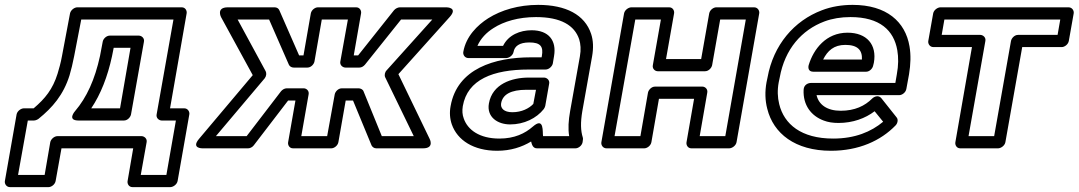

<svg xmlns="http://www.w3.org/2000/svg" viewBox="-20 -583 4422 787"><path d="M138 -96C195 -142 240 -194 265 -274C272 -297 278 -323 284 -353L313 -503H691L622 -114C619 -99 632 -89 643 -89H701L662 134H557L581 0C584 -15 571 -25 560 -25H216C201 -25 188 -11 186 0L163 134H54L94 -89H119C126 -89 134 -93 138 -96ZM118 -139H78C67 -139 51 -129 48 -114L0 159C-2 170 6 184 21 184H179C190 184 205 174 208 159L232 25H526L503 159C501 170 508 184 523 184H678C689 184 705 174 708 159L756 -114C758 -125 750 -139 735 -139H677L745 -528C747 -539 740 -553 725 -553H297C285 -553 270 -542 267 -528L234 -353C229 -325 222 -301 216 -281C196 -217 165 -179 118 -139ZM439 -352 446 -387H515L472 -139H354C393 -197 421 -269 439 -352ZM390 -354C369 -257 335 -183 288 -128C288 -128 253 -89 302 -89H488C503 -89 515 -103 517 -114L570 -412C573 -427 560 -437 549 -437H430C416 -437 403 -424 401 -412Z M1450 -221H1381C1366 -221 1354 -207 1352 -196L1321 -25H1215L1245 -196C1248 -211 1236 -221 1225 -221H1155C1146 -221 1137 -215 1132 -209L991 -25H865L1065 -262C1072 -271 1073 -283 1069 -291L954 -503H1083L1164 -318C1167 -311 1175 -306 1184 -306H1240C1255 -306 1267 -320 1269 -331L1299 -503H1406L1375 -331C1372 -316 1385 -306 1396 -306H1453C1462 -306 1470 -311 1476 -318L1624 -503H1752L1565 -295C1557 -287 1555 -274 1559 -266L1676 -25H1545L1470 -209C1467 -217 1457 -221 1450 -221ZM1427 -171 1503 13C1506 19 1513 25 1522 25H1714C1762 25 1741 -14 1741 -14L1613 -279L1823 -513C1859 -553 1810 -553 1810 -553H1619C1611 -553 1601 -548 1595 -541L1448 -356H1430L1460 -528C1462 -539 1455 -553 1440 -553H1283C1272 -553 1257 -543 1254 -528L1224 -356H1206L1125 -541C1122 -548 1115 -553 1106 -553H914C865 -553 886 -513 886 -513L1016 -275L796 -14C762 26 810 25 810 25H997C1004 25 1014 21 1020 13L1161 -171H1191L1161 0C1159 11 1166 25 1181 25H1338C1349 25 1364 15 1367 0L1397 -171Z M2317 -128C2310 -89 2308 -55 2313 -25H2206C2203 -40 2212 -106 2164 -64C2132 -36 2089 -15 2027 -15C1945 -15 1897 -51 1881 -97C1875 -113 1874 -129 1877 -148C1896 -257 2001 -298 2147 -298H2216C2231 -298 2244 -312 2246 -323L2251 -353C2262 -417 2229 -459 2159 -459C2112 -459 2064 -440 2042 -395H1937C1950 -425 1974 -450 2003 -468C2045 -495 2105 -513 2177 -513C2279 -513 2335 -479 2354 -422C2360 -403 2362 -379 2357 -352ZM2181 25H2339C2350 25 2365 15 2368 0L2369 -8C2370 -12 2370 -16 2369 -19C2360 -47 2359 -81 2367 -128L2407 -352C2413 -386 2412 -417 2403 -444C2377 -523 2299 -563 2186 -563C2106 -563 2035 -542 1981 -508C1937 -480 1890 -434 1879 -370C1877 -359 1885 -345 1900 -345H2055C2066 -345 2082 -355 2085 -370C2089 -393 2108 -409 2150 -409C2196 -409 2208 -392 2201 -353L2200 -348H2156C2008 -348 1854 -302 1827 -148C1822 -122 1824 -96 1832 -73C1855 -8 1921 35 2018 35C2073 35 2119 20 2157 -3C2160 9 2164 25 2181 25ZM1984 -159C1974 -103 2020 -73 2071 -73C2128 -73 2179 -98 2209 -136C2212 -140 2214 -145 2215 -149L2231 -240C2234 -255 2221 -265 2210 -265H2147C2078 -265 1998 -239 1984 -159ZM2034 -159C2040 -196 2074 -215 2138 -215H2177L2166 -157C2149 -139 2119 -123 2080 -123C2045 -123 2031 -140 2034 -159Z M2953 -25H2848L2879 -203C2882 -218 2870 -228 2859 -228H2665C2650 -228 2638 -214 2636 -203L2605 -25H2499L2584 -503H2689L2656 -316C2653 -301 2665 -291 2676 -291H2870C2885 -291 2897 -305 2899 -316L2932 -503H3037ZM2969 25C2980 25 2996 15 2999 0L3092 -528C3094 -539 3086 -553 3071 -553H2916C2905 -553 2890 -543 2887 -528L2854 -341H2710L2743 -528C2745 -539 2738 -553 2723 -553H2568C2557 -553 2541 -543 2538 -528L2445 0C2443 11 2451 25 2466 25H2621C2632 25 2647 15 2650 0L2681 -178H2825L2794 0C2792 11 2799 25 2814 25Z M3600 -84C3551 -43 3485 -15 3395 -15C3264 -15 3194 -74 3174 -156C3167 -184 3166 -214 3172 -246L3176 -265C3197 -382 3266 -460 3359 -495C3391 -507 3427 -513 3466 -513C3587 -513 3644 -458 3658 -377C3663 -348 3663 -315 3656 -278L3650 -243H3304C3294 -243 3275 -237 3274 -215C3271 -152 3305 -108 3356 -89C3374 -82 3394 -79 3417 -79C3476 -79 3527 -98 3565 -127ZM3327 -193H3666C3677 -193 3692 -203 3695 -218L3706 -278C3713 -320 3714 -358 3708 -393C3691 -494 3614 -563 3475 -563C3431 -563 3388 -556 3349 -541C3235 -498 3150 -399 3126 -265L3122 -246C3115 -208 3116 -171 3125 -137C3150 -36 3239 35 3386 35C3500 35 3590 -6 3651 -69C3659 -77 3663 -93 3655 -102L3593 -180C3581 -195 3563 -187 3555 -179C3525 -149 3484 -129 3426 -129C3370 -129 3336 -154 3327 -193ZM3562 -326C3575 -400 3533 -449 3454 -449C3366 -449 3315 -382 3295 -317C3292 -307 3292 -289 3314 -289H3530C3545 -289 3557 -303 3559 -314ZM3513 -339H3354C3372 -375 3398 -399 3445 -399C3496 -399 3515 -377 3513 -339Z M4315 -440H4153C4138 -440 4126 -426 4124 -415L4055 -25H3950L4019 -415C4022 -430 4009 -440 3998 -440H3840L3851 -503H4326ZM4332 -390C4343 -390 4358 -400 4361 -415L4381 -528C4383 -539 4375 -553 4360 -553H3835C3824 -553 3808 -543 3805 -528L3785 -415C3783 -404 3791 -390 3806 -390H3964L3896 0C3894 11 3901 25 3916 25H4071C4082 25 4098 15 4101 0L4170 -390Z"/></svg>

Font: Asimov
Style: WidOuIt
Weight: 500
Designer: Google
Version: Version 2.000980; 2014